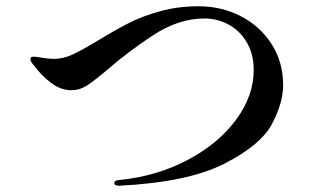

<svg xmlns="http://www.w3.org/2000/svg" viewBox="-20 -632 1040 613"><path d="M345 -47Q345 -56 359 -57Q480 -69 578.5 -121Q677 -173 733.5 -249.5Q790 -326 790 -408Q790 -460 767.5 -497.5Q745 -535 709 -554Q673 -573 633 -573Q550 -573 468 -519Q386 -465 320 -407Q287 -379 261.5 -361.5Q236 -344 208 -344Q174 -344 143 -367.5Q112 -391 91 -420Q77 -435 77 -443Q77 -448 79.5 -449.5Q82 -451 89 -451Q95 -451 115.5 -447.5Q136 -444 152 -444Q182 -444 213 -458.5Q244 -473 295 -504Q351 -538 393.5 -559.5Q436 -581 492.5 -596.5Q549 -612 614 -612Q687 -612 748.5 -580.5Q810 -549 847 -491.5Q884 -434 884 -360Q884 -304 848.5 -236.5Q813 -169 696.5 -109.5Q580 -50 360 -39Q345 -39 345 -47Z"/></svg>

Font: Shippori Mincho SemiBold
Style: Regular
Weight: 600
Designer: FONTDASU
Foundry: FONTDASU / Google Inc. / but / Adobe
Version: Version 3.110; ttfautohint (v1.8.3)